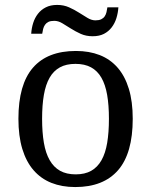

<svg xmlns="http://www.w3.org/2000/svg" viewBox="-20 -754 617 784"><path d="M522 -269Q522 -127.9 462.2 -59.1Q402.3 9.8 287.1 9.8Q232.9 9.8 189.9 -7.3Q147 -24.4 116.9 -59.1Q86.9 -93.8 71 -146.2Q55.2 -198.7 55.2 -269Q55.2 -409.2 114.5 -477.5Q173.8 -545.9 290 -545.9Q344.2 -545.9 387.2 -529.1Q430.2 -512.2 460.2 -477.8Q490.2 -443.4 506.1 -391.4Q522 -339.4 522 -269ZM151.9 -269Q151.9 -213.4 159.2 -170.9Q166.5 -128.4 182.9 -99.9Q199.2 -71.3 225.3 -56.6Q251.5 -42 289.1 -42Q326.7 -42 352.5 -56.6Q378.4 -71.3 394.5 -99.9Q410.6 -128.4 417.7 -170.9Q424.8 -213.4 424.8 -269Q424.8 -324.7 417.5 -366.7Q410.2 -408.7 394 -436.8Q377.9 -464.8 351.8 -479Q325.7 -493.2 288.1 -493.2Q250.5 -493.2 224.6 -479Q198.7 -464.8 182.6 -436.8Q166.5 -408.7 159.2 -366.7Q151.9 -324.7 151.9 -269ZM369.6 -670.9Q384.3 -670.9 393.3 -675.3Q402.3 -679.7 407.5 -687.3Q412.6 -694.8 414.8 -704.3Q417 -713.9 418.5 -724.1H463.4Q461.9 -701.2 455.3 -679.9Q448.7 -658.7 436 -642.1Q423.3 -625.5 404.3 -615.7Q385.3 -606 358.4 -606Q331.5 -606 309.8 -615.7Q288.1 -625.5 269.3 -637.5Q250.5 -649.4 234.1 -659.2Q217.8 -668.9 201.7 -668.9Q186.5 -668.9 177.7 -664.6Q168.9 -660.2 163.8 -652.8Q158.7 -645.5 156.2 -636Q153.8 -626.5 152.3 -616.2H107.4Q108.9 -639.2 115.5 -660.2Q122.1 -681.2 135 -697.8Q147.9 -714.4 167.2 -724.1Q186.5 -733.9 213.4 -733.9Q240.2 -733.9 262 -724.1Q283.7 -714.4 302.5 -702.4Q321.3 -690.4 337.6 -680.7Q354 -670.9 369.6 -670.9Z"/></svg>

Font: Droid Serif
Style: Regular
Weight: 400
Designer: Monotype Design team
Foundry: Monotype Imaging Inc.
Version: Version 1.03